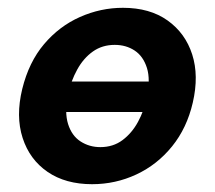

<svg xmlns="http://www.w3.org/2000/svg" viewBox="-20 -458 550 492"><path d="M216 14Q148 14 102 -17.5Q56 -49 38 -104.5Q20 -160 37 -230Q54 -299 93 -345Q132 -391 185 -414.5Q238 -438 295 -438Q364 -438 409.5 -405.5Q455 -373 472.5 -318.5Q490 -264 474 -195Q459 -130 421 -83Q383 -36 329.5 -11Q276 14 216 14ZM237 -81Q270 -81 294 -99Q318 -117 333.5 -145.5Q349 -174 356 -207Q366 -254 356.5 -284Q347 -314 325 -328.5Q303 -343 274 -343Q242 -343 218 -326Q194 -309 178 -280Q162 -251 154 -216Q145 -170 154.5 -140Q164 -110 186.5 -95.5Q209 -81 237 -81ZM114 -171 131 -249H396L379 -171Z"/></svg>

Font: Ysabeau Infant ExtraBold
Style: Italic
Weight: 800
Italic angle: -12°
Designer: Christian Thalmann (Catharsis Fonts)
Version: Version 2.001;gftools[0.9.30]; featfreeze: ss01,ss02,lnum